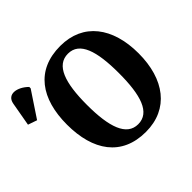

<svg xmlns="http://www.w3.org/2000/svg" viewBox="-286 -939 1162 1162"><g transform="rotate(-45 294.5 -358.0)"><path d="M-61 -506 48 -670V-682C-3 -733 -80 -749 -92 -678L-119 -526ZM355 10C551 10 660 -137 660 -358C660 -580 551 -725 356 -725C148 -725 48 -580 48 -359C48 -137 148 10 355 10ZM355 -56C256 -56 218 -168 218 -358C218 -548 256 -659 356 -659C455 -659 491 -548 491 -358C491 -168 455 -56 355 -56Z"/></g></svg>

Font: Noto Serif Condensed ExtraBold
Style: Regular
Weight: 800
Width: 3
Designer: Monotype Design Team
Foundry: Monotype Imaging Inc.
Version: Version 2.013